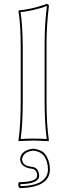

<svg xmlns="http://www.w3.org/2000/svg" viewBox="-20 -718 344 981"><path d="M85.9 -200.2V-474.1Q85.9 -595.7 74.2 -662.1L76.2 -665Q135.3 -669.4 210.4 -694.8Q215.8 -696.8 219.2 -698.2Q229 -696.3 230 -688Q218.3 -591.8 217.8 -500V-200.2Q217.8 -80.6 230 0L228 2.9Q226.6 2.9 151.9 0L75.2 2.9L74.2 0Q85.9 -76.7 85.9 -200.2ZM83 97.2V92.8Q86.9 58.6 127.9 45.9Q137.7 43 147 42H152.8Q192.4 47.4 210 68.8Q234.4 101.6 234.9 147Q234.9 223.1 130.9 239.3Q106.9 242.7 81.1 243.2Q70.3 235.8 74.7 216.8Q75.7 214.4 76.2 212.9Q168 211.9 169.9 181.2Q169.9 149.4 144.5 144.5Q142.6 144 142.1 144Q86.4 137.2 83 97.2ZM96.2 -200.2Q96.2 -83 85.4 -7.8Q124.5 -10.3 151.9 -9.8Q180.2 -9.8 218.8 -7.8Q208 -87.4 208 -200.2V-500Q208 -593.3 219.7 -687.5Q156.2 -664.1 85 -655.8Q95.7 -587.4 96.2 -474.1ZM92.8 96.7Q95.2 124.5 127 131.8Q134.8 133.3 143.1 134.3Q171.9 137.2 178.7 168.5Q179.7 174.8 180.2 181.2Q178.2 220.7 84 223.1Q84 229 85.4 232.9Q201.2 231.4 221.7 170.4Q225.1 159.2 225.1 147Q224.6 104.5 202.1 75.2Q186 56.2 152.3 51.8H147.5Q104.5 57.1 94.7 86.9Q93.8 90.8 92.8 93.8Z"/></svg>

Font: Linux Biolinum Outline O
Style: Bold
Weight: 700
Designer: Philipp H. Poll
Foundry: Philipp H. Poll
Version: Version 0.9.2